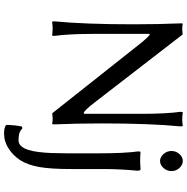

<svg xmlns="http://www.w3.org/2000/svg" viewBox="-7 -688 949 976"><g transform="rotate(90 468.0 -200.5)"><path d="M99.1 -648.9 101.1 -654.8Q108.9 -651.9 128.9 -651.9L155.8 -653.8L501 -207Q542 -153.3 555.2 -150.9L559.1 -153.8V-444.8Q559.1 -568.8 548.8 -644L550.8 -654.8Q569.3 -651.9 585.9 -651.9Q602.5 -651.9 621.1 -654.8L623 -644Q607.9 -488.8 607.9 -242.2Q607.9 -116.2 612.8 0L610.8 9.8Q603 6.8 583 6.8L556.2 8.8L191.9 -451.2Q167.5 -479.5 157.2 -486.8V-487.8L152.8 -483.9V-200.2Q152.8 -76.2 163.1 -1L161.1 9.8Q142.6 6.8 126 6.8Q109.4 6.8 90.8 9.8L88.9 -1Q104 -156.2 104 -402.8Q104 -532.7 99.1 -648.9ZM763.4 -556.6Q748 -574.2 748 -597.2Q748 -620.1 763.4 -637.5Q778.8 -654.8 798.8 -654.8Q818.8 -654.8 834.5 -637.5Q850.1 -620.1 850.1 -597.2Q850.1 -574.2 834.5 -556.6Q818.8 -539.1 798.8 -539.1Q778.8 -539.1 763.4 -556.6ZM839.8 -251V-88.9Q839.8 18.1 829.3 75.9Q818.8 133.8 795.9 169.9Q772.9 206.1 736.8 230Q700.7 253.9 659.2 253.9Q630.9 253.9 616.2 244.1L615.2 234.9Q616.7 201.2 623 164.1L631.8 160.2Q645 171.9 657.5 176Q669.9 180.2 694.8 180.2Q710.9 180.2 722.9 167Q734.9 153.8 741.9 132.6Q749 111.3 753.2 78.1Q757.3 44.9 758.5 12Q759.8 -21 759.8 -64.9V-235.8Q759.8 -357.4 750 -429.2L752 -439.9Q771.5 -438 794.9 -438Q814.5 -438 838.9 -439.9Q844.7 -439.9 846.4 -436.8Q848.1 -433.6 848.1 -421.9Q839.8 -335.4 839.8 -251Z"/></g></svg>

Font: Linear Smooth Low Contrast
Style: Regular
Weight: 500
Designer: Philipp H. Poll, Flanker
Foundry: Philipp H. Poll, reworked by Flanker
Version: Version 1.010 | FøM Fix